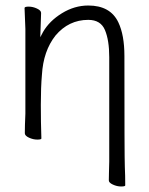

<svg xmlns="http://www.w3.org/2000/svg" viewBox="-20 -500 540 696"><path d="M434 172Q434 176 419 176Q404 176 389 169Q374 162 374.5 153.5Q375 145 375 125.5Q375 106 376 86V-293Q376 -354 360.5 -391Q345 -428 300 -428Q229 -428 181 -371Q137 -315 132 -229Q128 -184 128 -120Q128 -56 130 2Q130 6 115 6Q100 6 85 -1Q70 -8 70 -17Q70 -44 72 -88V-395Q69 -458 69 -471Q69 -476 84 -476Q99 -476 114 -469Q129 -462 129 -453L126 -365L136 -384Q159 -424 204.5 -452Q250 -480 300 -480Q380 -480 409 -419Q431 -373 431 -297Q431 71 432.5 104Q434 137 434 172Z"/></svg>

Font: LXGW WenKai Mono TC Light
Style: Regular
Weight: 300
Designer: LXGW / Fontworks Inc.
Foundry: LXGW / Fontworks Inc.
Version: Version 1.330